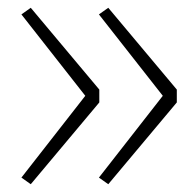

<svg xmlns="http://www.w3.org/2000/svg" viewBox="-20 -528 499 493"><path d="M59 -55 35 -72 199 -282 35 -491 59 -508 235 -298V-265ZM258 -55 234 -72 398 -282 234 -491 258 -508 434 -298V-265Z"/></svg>

Font: REM Thin
Style: Regular
Weight: 250
Designer: Octavio Pardo
Foundry: Ashler Design
Version: Version 1.005;gftools[0.9.28]